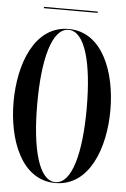

<svg xmlns="http://www.w3.org/2000/svg" viewBox="-56 -841 582 889"><g transform="rotate(5 235.0 -396.0)"><path d="M112 -800V-794H362V-800ZM235 -708C77 -708 10 -526 10 -350C10 -174 77 8 235 8C393 8 460 -174 460 -350C460 -526 393 -708 235 -708ZM235 4C158 4 120 -142 120 -350C120 -558 158 -704 235 -704C312 -704 350 -558 350 -350C350 -142 312 4 235 4Z"/></g></svg>

Font: Picaflor 96 pt
Style: Regular
Weight: 400
Designer: Ariel Martín Pérez
Foundry: Tunera Type Foundry
Version: Version 1.000;hotconv 1.0.109;makeotfexe 2.5.65596